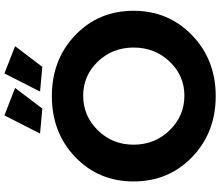

<svg xmlns="http://www.w3.org/2000/svg" viewBox="-82 -878 971 846"><g transform="rotate(-90 403.0 -454.5)"><path d="M318 -920 439 -873 348 -753 238 -763ZM503 -920 623 -873 532 -753 423 -763ZM27 -351Q27 -505 134.5 -608Q242 -711 403 -711Q564 -711 671.5 -608Q779 -505 779 -351Q779 -197 671 -93Q563 11 403 11Q243 11 135 -92.5Q27 -196 27 -351ZM405 -573Q316 -573 252.5 -508.5Q189 -444 189 -351Q189 -257 252.5 -192Q316 -127 405 -127Q493 -127 555 -192Q617 -257 617 -351Q617 -444 555 -508.5Q493 -573 405 -573Z"/></g></svg>

Font: Montserrat-Arabic SemiBold
Style: Regular
Weight: 600
Designer: Mohamed Gaber
Foundry: Kief Type Foundry
Version: Version 5.008;PS 005.008;hotconv 1.0.88;makeotf.lib2.5.64775